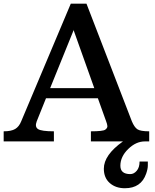

<svg xmlns="http://www.w3.org/2000/svg" viewBox="-20 -752 822 1021"><path d="M620.1 129.4Q620.1 173.8 672.9 173.8Q691.9 173.8 707 156.2Q722.2 138.7 722.2 106.9H766.1Q766.1 110.4 766.1 128.2Q766.1 146 757.3 171.4Q730.5 249 644 249Q595.2 249 563.7 221.4Q532.2 193.8 532.2 145Q532.2 72.3 633.8 0H463.4V-53.7Q527.8 -53.7 539.8 -62.5Q551.8 -71.3 551 -81.5Q550.3 -91.8 544.4 -106.9L500.5 -229.5H224.6L175.3 -106.9Q164.1 -77.6 182.1 -65.7Q200.2 -53.7 266.6 -53.7V0H-0.5V-53.7Q40 -53.7 60.8 -66.2Q81.5 -78.6 92.8 -106.9L356.4 -732.4H439.9L681.2 -106.9Q694.3 -75.7 710.4 -64.7Q726.6 -53.7 773.4 -53.7V0H750Q703.1 0 661.6 40.5Q620.1 81.1 620.1 129.4ZM481.4 -283.2 372.1 -589.8 372.6 -594.2 246.6 -283.2Z"/></svg>

Font: Arbutus Slab
Style: Regular
Weight: 400
Designer: Karolina Lach
Foundry: Karolina Lach
Version: Version 1.001; ttfautohint (v0.92) -l 10 -r 16 -G 200 -x 7 -